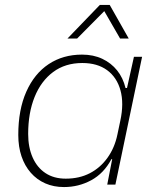

<svg xmlns="http://www.w3.org/2000/svg" viewBox="-20 -747 626 777"><path d="M239 10Q197 10 163 -5Q129 -20 104.5 -48Q80 -76 67 -114.5Q54 -153 54 -201Q54 -303 86.5 -376Q119 -449 177 -487.5Q235 -526 312 -526Q358 -526 394 -509Q430 -492 454 -462Q478 -432 488 -391H494L522 -517H555L447 0H414L434 -103H431Q400 -45 349 -17.5Q298 10 239 10ZM246 -24Q301 -24 343.5 -46Q386 -68 415 -108.5Q444 -149 455 -202L467 -259Q482 -329 467.5 -381.5Q453 -434 413.5 -463Q374 -492 313 -492Q244 -492 195 -455.5Q146 -419 120 -354.5Q94 -290 94 -205Q94 -151 112 -110Q130 -69 164 -46.5Q198 -24 246 -24ZM253 -591 384 -727H424L501 -591H466L402 -702L292 -591Z"/></svg>

Font: Mona Sans ExtraLight
Style: Italic
Weight: 200
Italic angle: -11.6951°
Designer: Deni Anggara
Foundry: GitHub
Version: Version 2.000